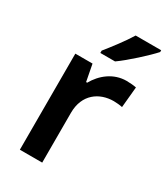

<svg xmlns="http://www.w3.org/2000/svg" viewBox="-189 -852 818 938"><g transform="rotate(30 219.5 -383.0)"><path d="M436 -756V-766H292C265 -721 215 -656 185 -619V-606H268C318 -641 403 -719 436 -756ZM365 -552C291 -552 234 -505 202 -448H196L178 -542H81V0H207V-281C207 -386 280 -435 360 -435C374 -435 396 -433 409 -430L420 -547C406 -550 382 -552 365 -552Z"/></g></svg>

Font: Noto Sans Bengali UI SemiBold
Style: Regular
Weight: 600
Designer: Jelle Bosma - Monotype Design Team
Foundry: Monotype Imaging Inc.
Version: Version 2.003